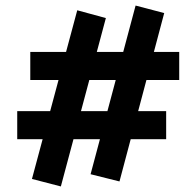

<svg xmlns="http://www.w3.org/2000/svg" viewBox="-20 -607 691 691"><path d="M410 46 306 20 468 -587 571 -560ZM42 -106V-207H578V-106ZM199 64 95 37 258 -570 361 -542ZM89 -319V-420H625V-319Z"/></svg>

Font: Ysabeau Office ExtraBold
Style: Italic
Weight: 800
Italic angle: -12°
Designer: Christian Thalmann (Catharsis Fonts)
Version: Version 2.001;gftools[0.9.30]; featfreeze: tnum,lnum,ss02